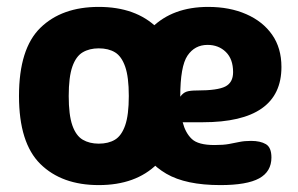

<svg xmlns="http://www.w3.org/2000/svg" viewBox="-20 -528 863 556"><path d="M266 8Q159 8 97 -53Q35 -114 35 -250Q35 -387 97 -447.5Q159 -508 266 -508Q373 -508 435 -447.5Q497 -387 497 -250Q497 -114 435 -53Q373 8 266 8ZM266 -112Q294 -112 313 -123.5Q332 -135 342.5 -165Q353 -195 353 -250Q353 -305 342.5 -335Q332 -365 313 -376.5Q294 -388 266 -388Q239 -388 219.5 -376.5Q200 -365 189.5 -335Q179 -305 179 -250Q179 -195 189.5 -165Q200 -135 219.5 -123.5Q239 -112 266 -112ZM618 8Q518 8 461.5 -25Q405 -58 381.5 -116Q358 -174 358 -249Q358 -387 419 -447.5Q480 -508 583 -508Q645 -508 693 -487Q741 -466 768 -427.5Q795 -389 795 -334Q795 -174 567 -174H509Q517 -143 535.5 -125.5Q554 -108 601 -108Q627 -108 643 -111Q659 -114 673.5 -117Q688 -120 707 -120Q734 -120 750 -110.5Q766 -101 766 -72Q766 -31 730.5 -11.5Q695 8 618 8ZM502 -248Q510 -259 520 -262.5Q530 -266 551 -266Q610 -266 632.5 -277.5Q655 -289 655 -319Q655 -357 634 -377.5Q613 -398 581 -398Q544 -398 523 -367Q502 -336 502 -248Z"/></svg>

Font: Madimi One
Style: Regular
Weight: 400
Designer: Taurai Valerie Mtake, Mirko Velimirovic
Foundry: TaVaTake
Version: Version 1.000; ttfautohint (v1.8.4.7-5d5b)